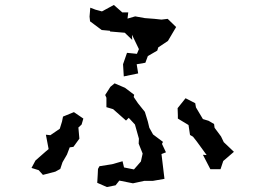

<svg xmlns="http://www.w3.org/2000/svg" viewBox="-20 -740 1040 774"><path d="M476 -481 479 -432 537 -444 531 -481 566 -487 576 -514 614 -536 618 -549 657 -575 690 -631 656 -664 631 -661 603 -664 564 -667 525 -674 494 -665 497 -690H473L439 -720L391 -694L365 -701L344 -709L341 -673L343 -654L390 -619L423 -616L424 -613L483 -608L513 -579L512 -600L540 -542L532 -523L492 -527ZM107 -63 136 -54 153 -35 203 -48 223 -59 232 -86 250 -117 261 -146 276 -148 300 -181 296 -226 309 -238 316 -262 278 -288 234 -270 230 -250 221 -221 183 -195 165 -197 176 -139 164 -129 123 -93ZM372 -3 411 14 446 7 461 -12 516 -1 562 -11H597L643 -19L631 -119L649 -126L633 -160L637 -168L597 -198L582 -225L576 -250L564 -289L536 -324L519 -349L521 -358L484 -386L442 -404L425 -390L404 -357L409 -346V-308L436 -300L488 -254L499 -265L524 -238L540 -181L539 -161L555 -121L548 -89L520 -57L480 -65L474 -90L432 -78L381 -70L375 -59L374 -37ZM696 -304 697 -275V-262L740 -236L746 -196L758 -189L773 -170L813 -115L798 -116L828 -58H869L880 -91L923 -128L882 -167L871 -190L845 -225L843 -240L821 -253L798 -260L770 -307L767 -324L728 -344Z"/></svg>

Font: チョークS
Style: Regular
Weight: 400
Designer: [Stick] Fontworks Inc.
Foundry: [Stick] Fontworks Inc.
Version: Version 1.200;FEAKit 1.0